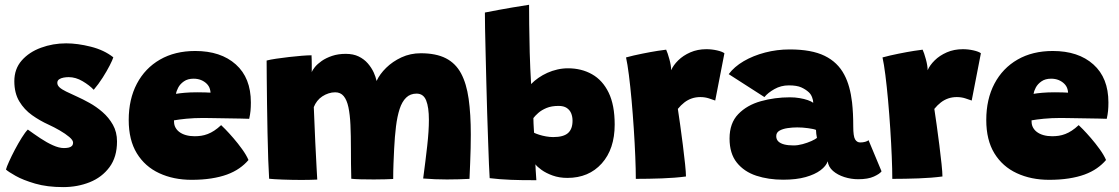

<svg xmlns="http://www.w3.org/2000/svg" viewBox="-20 -745 4686 804"><path d="M244.5 38.5Q177.5 38.5 127 23.8Q76.5 9 45.5 -8.5Q14.5 -26 5 -35Q7.5 -45.5 17.8 -68.2Q28 -91 42.2 -118Q56.5 -145 71 -168.2Q85.5 -191.5 96.5 -202.5Q122 -184 149 -166Q176 -148 201.8 -136.5Q227.5 -125 247.5 -125Q259 -125 267.8 -127Q276.5 -129 281.2 -134Q286 -139 286 -148Q286 -158 270 -171.5Q254 -185 230.2 -198.8Q206.5 -212.5 183.5 -223Q147 -239.5 114.2 -262.8Q81.5 -286 60.8 -320.5Q40 -355 40 -405Q40 -456.5 71 -491.8Q102 -527 151.8 -545.2Q201.5 -563.5 257 -563.5Q304.5 -563.5 360.2 -549.5Q416 -535.5 454.5 -505Q451.5 -494.5 439.5 -471Q427.5 -447.5 410 -420Q392.5 -392.5 372.5 -369Q354.5 -388 325.8 -405Q297 -422 267.5 -422Q257 -422 246 -420Q235 -418 227.5 -412.8Q220 -407.5 220 -398Q220 -388 229 -379.5Q238 -371 256.8 -361.8Q275.5 -352.5 303.5 -340Q326 -330 354.5 -314.2Q383 -298.5 409.2 -275.8Q435.5 -253 452.8 -222.5Q470 -192 470 -152.5Q470 -87.5 438.5 -45Q407 -2.5 355.8 18Q304.5 38.5 244.5 38.5Z M1020.5 -75Q1004.5 -56 982.2 -40.5Q960 -25 930.8 -14.2Q901.5 -3.5 864.5 2.2Q827.5 8 782.5 8Q706.5 8 646.8 -19.8Q587 -47.5 553 -103Q519 -158.5 519 -242.5Q519 -329.5 553.2 -394.5Q587.5 -459.5 650 -495.5Q712.5 -531.5 797.5 -531.5Q904.5 -531.5 967.5 -475.2Q1030.5 -419 1030.5 -316Q1030.5 -296 1029 -280.8Q1027.5 -265.5 1023.5 -247.5Q1015.5 -248 988.2 -248.5Q961 -249 927.8 -249.5Q894.5 -250 867 -250.5Q839.5 -251 831 -251Q792.5 -251 759.8 -247.8Q727 -244.5 708.5 -241Q708.5 -235 709.2 -228.8Q710 -222.5 712 -217Q717.5 -203 729.5 -193.5Q741.5 -184 758.5 -179.2Q775.5 -174.5 795 -174.5Q809 -174.5 822.5 -176.5Q836 -178.5 849.8 -183.8Q863.5 -189 877.2 -198Q891 -207 906 -221Q909 -218.5 923.8 -203.5Q938.5 -188.5 957.5 -166.5Q976.5 -144.5 994 -120.2Q1011.5 -96 1020.5 -75ZM717 -352Q731 -354.5 753.5 -356.5Q776 -358.5 806.5 -358.5Q824 -358.5 839.5 -358Q855 -357.5 861.5 -357Q861.5 -363.5 859 -372Q855.5 -384.5 845.8 -394.2Q836 -404 822 -409.8Q808 -415.5 790.5 -415.5Q766 -415.5 750 -404.2Q734 -393 726.2 -378Q718.5 -363 717 -352Z M1107 3.5Q1105 -26 1103.2 -77.2Q1101.5 -128.5 1100.2 -189.2Q1099 -250 1098.2 -309.8Q1097.5 -369.5 1097 -418Q1096.5 -466.5 1096.5 -491.5Q1111.5 -495.5 1136.5 -499.2Q1161.5 -503 1190 -506.2Q1218.5 -509.5 1243.8 -511.5Q1269 -513.5 1284.5 -513.5Q1285 -505 1285.2 -494.8Q1285.5 -484.5 1285.5 -474.5Q1285.5 -464.5 1285.5 -456.2Q1285.5 -448 1285.5 -442.5Q1288 -451 1298.5 -464Q1309 -477 1327.2 -489.8Q1345.5 -502.5 1370.8 -511Q1396 -519.5 1428 -519.5Q1459.5 -519.5 1482 -508.5Q1504.5 -497.5 1520 -479.8Q1535.5 -462 1545 -441.5Q1549 -433 1552 -423.8Q1555 -414.5 1557 -406Q1570 -434.5 1597 -461Q1624 -487.5 1661.2 -504.8Q1698.5 -522 1742 -522Q1806 -522 1847 -501Q1888 -480 1910.8 -437.5Q1933.5 -395 1942.5 -331Q1951.5 -267 1951.5 -181.5Q1951.5 -154 1950.8 -124.2Q1950 -94.5 1948.8 -62.5Q1947.5 -30.5 1946 4Q1923.5 5 1899.2 5.8Q1875 6.5 1851.5 6.5Q1826.5 6.5 1801.8 5.5Q1777 4.5 1752 2.5Q1762 -72 1769 -134.5Q1776 -197 1776 -243Q1776 -296 1764.5 -324.5Q1753 -353 1724.5 -353Q1698 -353 1680.8 -336.2Q1663.5 -319.5 1653.5 -288.8Q1643.5 -258 1638.2 -215.5Q1633 -173 1630.5 -122Q1629 -93 1627.8 -61.2Q1626.5 -29.5 1626.5 4.5Q1615 5 1592.8 5.8Q1570.5 6.5 1545.5 6.5Q1516 6.5 1489.2 5.8Q1462.5 5 1451 3.5Q1450 -30.5 1449.8 -59.8Q1449.5 -89 1449.5 -121Q1449.5 -177.5 1447.5 -221.5Q1445.5 -265.5 1439 -296Q1432.5 -326.5 1419.2 -342.5Q1406 -358.5 1383.5 -358.5Q1369.5 -358.5 1355.8 -354Q1342 -349.5 1329.8 -341.5Q1317.5 -333.5 1308.5 -322Q1299.5 -310.5 1294 -296.5Q1297 -217 1300.2 -150Q1303.5 -83 1305.8 -41Q1308 1 1308.5 7Q1302.5 7.5 1281.2 8Q1260 8.5 1244 8.5Q1204 8.5 1164.2 7Q1124.5 5.5 1107 3.5Z M2030.5 1Q2029 -16.5 2027.5 -57.2Q2026 -98 2024 -153.5Q2022 -209 2020 -272.8Q2018 -336.5 2016.5 -401Q2015 -465.5 2013.5 -523.2Q2012 -581 2011.2 -625.5Q2010.5 -670 2010.5 -692.5Q2017.5 -694 2068 -703.5Q2118.5 -713 2195.5 -725Q2195.5 -696.5 2196 -643.5Q2196.5 -590.5 2198.2 -525Q2200 -459.5 2204 -393Q2217.5 -407 2234.8 -419Q2252 -431 2272 -440Q2292 -449 2314 -454Q2336 -459 2358.5 -459Q2415 -459 2459.2 -434Q2503.5 -409 2528.8 -357Q2554 -305 2554 -223.5Q2554 -121 2499.8 -60.5Q2445.5 0 2356 0Q2322 0 2294.2 -10Q2266.5 -20 2247.8 -33.5Q2229 -47 2222 -57Q2222.5 -47.5 2223.2 -32.5Q2224 -17.5 2225 -5.2Q2226 7 2226 9.5Q2170.5 10 2120 8Q2069.5 6 2030.5 1ZM2216.5 -189Q2224.5 -185 2237.8 -180.8Q2251 -176.5 2266.5 -173.8Q2282 -171 2296.5 -171Q2339.5 -171 2358.5 -187.8Q2377.5 -204.5 2377.5 -239.5Q2377.5 -256.5 2371.8 -270.5Q2366 -284.5 2353.2 -293Q2340.5 -301.5 2319 -301.5Q2289.5 -301.5 2268.5 -292.8Q2247.5 -284 2234 -272Q2220.5 -260 2213.5 -250.5Q2213.5 -247 2213.8 -241Q2214 -235 2214.2 -227.5Q2214.5 -220 2215 -212.2Q2215.5 -204.5 2215.8 -198.5Q2216 -192.5 2216.5 -189Z M2790.5 -451Q2799.5 -472 2820 -492.2Q2840.5 -512.5 2870.8 -525.8Q2901 -539 2938 -539Q2960.5 -539 2982.5 -534Q3004.5 -529 3013.5 -522L2975 -324Q2964.5 -328 2948 -333.2Q2931.5 -338.5 2912.5 -338.5Q2893.5 -338.5 2876.8 -332.8Q2860 -327 2845.8 -316Q2831.5 -305 2818.5 -289Q2822.5 -263.5 2828.2 -222.5Q2834 -181.5 2839.5 -137.5Q2845 -93.5 2848.8 -57.8Q2852.5 -22 2852.5 -6Q2808 0 2752 2Q2696 4 2642.5 4Q2642.5 -35 2640.2 -89.8Q2638 -144.5 2634 -205.5Q2630 -266.5 2624.8 -325Q2619.5 -383.5 2613.5 -430.8Q2607.5 -478 2601.5 -504.5Q2632.5 -513 2668.8 -520.2Q2705 -527.5 2733.5 -532Q2762 -536.5 2769.5 -537Q2775.5 -524.5 2783 -497.2Q2790.5 -470 2790.5 -451Z M3259.5 7.5Q3198 7.5 3147 -9.2Q3096 -26 3065.5 -64Q3035 -102 3035 -165Q3035 -229.5 3071.5 -267.2Q3108 -305 3166 -321.2Q3224 -337.5 3288 -337.5Q3309 -337.5 3328.2 -334.2Q3347.5 -331 3362.5 -325.8Q3377.5 -320.5 3385.5 -314.5Q3385.5 -325 3380.5 -338Q3375.5 -351 3366.5 -359Q3354 -370.5 3335.5 -379Q3317 -387.5 3283 -387.5Q3250.5 -387.5 3223 -372Q3195.5 -356.5 3181 -338.5L3031.5 -434.5Q3054.5 -465.5 3094.2 -488.8Q3134 -512 3183.8 -525Q3233.5 -538 3287 -538Q3378.5 -538 3433.2 -511.2Q3488 -484.5 3515.5 -432Q3528 -408.5 3536 -379.5Q3544 -350.5 3548 -316.5Q3550.5 -293.5 3551.8 -268.2Q3553 -243 3553 -215.5Q3553 -174 3560.8 -161.2Q3568.5 -148.5 3582 -148.5Q3593.5 -148.5 3603.2 -151.2Q3613 -154 3617 -158L3671.5 -27.5Q3664 -17 3639.5 -5.8Q3615 5.5 3573.5 5.5Q3544 5.5 3515.8 -3.5Q3487.5 -12.5 3468.2 -29.2Q3449 -46 3446 -69.5Q3439.5 -50 3416 -32.2Q3392.5 -14.5 3353.5 -3.5Q3314.5 7.5 3259.5 7.5ZM3303 -136Q3321 -136 3341.2 -141.5Q3361.5 -147 3378 -154.5Q3394.5 -162 3401 -167.5Q3399.5 -173 3398.2 -184.2Q3397 -195.5 3397 -201Q3388 -205 3364.2 -208.2Q3340.5 -211.5 3318.5 -211.5Q3298 -211.5 3277.8 -208.5Q3257.5 -205.5 3244 -197.8Q3230.5 -190 3230.5 -175Q3230.5 -161.5 3239 -153Q3247.5 -144.5 3263.8 -140.2Q3280 -136 3303 -136Z M3864.5 -451Q3873.5 -472 3894 -492.2Q3914.5 -512.5 3944.8 -525.8Q3975 -539 4012 -539Q4034.5 -539 4056.5 -534Q4078.5 -529 4087.5 -522L4049 -324Q4038.5 -328 4022 -333.2Q4005.5 -338.5 3986.5 -338.5Q3967.5 -338.5 3950.8 -332.8Q3934 -327 3919.8 -316Q3905.5 -305 3892.5 -289Q3896.5 -263.5 3902.2 -222.5Q3908 -181.5 3913.5 -137.5Q3919 -93.5 3922.8 -57.8Q3926.5 -22 3926.5 -6Q3882 0 3826 2Q3770 4 3716.5 4Q3716.5 -35 3714.2 -89.8Q3712 -144.5 3708 -205.5Q3704 -266.5 3698.8 -325Q3693.5 -383.5 3687.5 -430.8Q3681.5 -478 3675.5 -504.5Q3706.5 -513 3742.8 -520.2Q3779 -527.5 3807.5 -532Q3836 -536.5 3843.5 -537Q3849.5 -524.5 3857 -497.2Q3864.5 -470 3864.5 -451Z M4611.5 -75Q4595.5 -56 4573.2 -40.5Q4551 -25 4521.8 -14.2Q4492.5 -3.5 4455.5 2.2Q4418.5 8 4373.5 8Q4297.5 8 4237.8 -19.8Q4178 -47.5 4144 -103Q4110 -158.5 4110 -242.5Q4110 -329.5 4144.2 -394.5Q4178.5 -459.5 4241 -495.5Q4303.5 -531.5 4388.5 -531.5Q4495.5 -531.5 4558.5 -475.2Q4621.5 -419 4621.5 -316Q4621.5 -296 4620 -280.8Q4618.5 -265.5 4614.5 -247.5Q4606.5 -248 4579.2 -248.5Q4552 -249 4518.8 -249.5Q4485.5 -250 4458 -250.5Q4430.5 -251 4422 -251Q4383.5 -251 4350.8 -247.8Q4318 -244.5 4299.5 -241Q4299.5 -235 4300.2 -228.8Q4301 -222.5 4303 -217Q4308.5 -203 4320.5 -193.5Q4332.5 -184 4349.5 -179.2Q4366.5 -174.5 4386 -174.5Q4400 -174.5 4413.5 -176.5Q4427 -178.5 4440.8 -183.8Q4454.5 -189 4468.2 -198Q4482 -207 4497 -221Q4500 -218.5 4514.8 -203.5Q4529.5 -188.5 4548.5 -166.5Q4567.5 -144.5 4585 -120.2Q4602.5 -96 4611.5 -75ZM4308 -352Q4322 -354.5 4344.5 -356.5Q4367 -358.5 4397.5 -358.5Q4415 -358.5 4430.5 -358Q4446 -357.5 4452.5 -357Q4452.5 -363.5 4450 -372Q4446.5 -384.5 4436.8 -394.2Q4427 -404 4413 -409.8Q4399 -415.5 4381.5 -415.5Q4357 -415.5 4341 -404.2Q4325 -393 4317.2 -378Q4309.5 -363 4308 -352Z"/></svg>

Font: Grandstander Thin Black
Style: Regular
Weight: 900
Version: Version 1.200